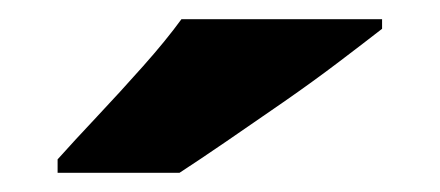

<svg xmlns="http://www.w3.org/2000/svg" viewBox="-20 -786 458 200"><path d="M378 -756Q360 -742 333 -721.5Q306 -701 275 -679.5Q244 -658 215.5 -638.5Q187 -619 167 -606H40V-620Q57 -639 81 -664.5Q105 -690 129 -717Q153 -744 169 -766H378Z"/></svg>

Font: Noto Sans Gurmukhi UI Black
Style: Regular
Weight: 900
Designer: Jelle Bosma - Monotype Design Team
Foundry: Monotype Imaging Inc.
Version: Version 2.004; ttfautohint (v1.8.4.7-5d5b)